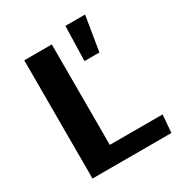

<svg xmlns="http://www.w3.org/2000/svg" viewBox="-178 -880 934 1000"><g transform="rotate(-30 288.5 -379.5)"><path d="M87.1 0V-710.9H252.7V-106.7H570.1L561.6 0ZM356.6 -550.7 362.3 -759.1H480.6L446.5 -550.7Z"/></g></svg>

Font: Comme
Style: Regular
Weight: 400
Designer: Vernon Adams
Foundry: Vernon Adams
Version: Version 1.000;gftools[0.9.27]